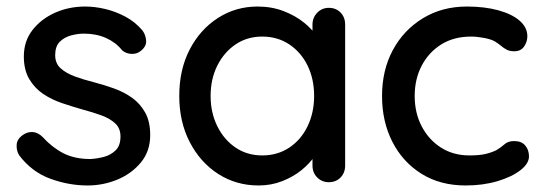

<svg xmlns="http://www.w3.org/2000/svg" viewBox="-20 -558 1666 588"><path d="M39 -82Q30 -96 31 -114.5Q32 -133 52 -146Q66 -155 81.5 -153.5Q97 -152 111 -138Q139 -107 173.5 -89Q208 -71 257 -71Q277 -72 298 -77.5Q319 -83 334 -97.5Q349 -112 349 -140Q349 -165 333 -180Q317 -195 291 -204.5Q265 -214 235 -222Q203 -231 170.5 -242Q138 -253 112 -270.5Q86 -288 69.5 -316Q53 -344 53 -385Q53 -432 79.5 -466Q106 -500 148.5 -519Q191 -538 241 -538Q270 -538 302 -530.5Q334 -523 364 -507Q394 -491 416 -465Q426 -452 427.5 -434Q429 -416 411 -402Q399 -392 382 -393Q365 -394 354 -404Q335 -428 305 -441.5Q275 -455 237 -455Q218 -455 197.5 -449.5Q177 -444 163 -430Q149 -416 149 -389Q149 -364 165.5 -349Q182 -334 209 -324Q236 -314 268 -306Q299 -298 329.5 -287Q360 -276 384.5 -258.5Q409 -241 424.5 -213.5Q440 -186 440 -144Q440 -95 411.5 -60.5Q383 -26 339.5 -8Q296 10 248 10Q191 10 134.5 -10.5Q78 -31 39 -82Z M987 -534Q1009 -534 1023 -519.5Q1037 -505 1037 -483V-51Q1037 -29 1023 -14.5Q1009 0 987 0Q966 0 951.5 -14.5Q937 -29 937 -51V-123L958 -120Q958 -102 943.5 -80Q929 -58 904 -37.5Q879 -17 845 -3.5Q811 10 772 10Q703 10 648 -25.5Q593 -61 561 -123Q529 -185 529 -264Q529 -345 561 -406.5Q593 -468 647.5 -503Q702 -538 769 -538Q812 -538 848.5 -524Q885 -510 912 -488Q939 -466 953.5 -441.5Q968 -417 968 -395L937 -392V-483Q937 -504 951.5 -519Q966 -534 987 -534ZM783 -82Q830 -82 866 -106Q902 -130 922 -171.5Q942 -213 942 -264Q942 -316 922 -357Q902 -398 866 -422Q830 -446 783 -446Q737 -446 701.5 -422Q666 -398 645.5 -357Q625 -316 625 -264Q625 -213 645.5 -171.5Q666 -130 701.5 -106Q737 -82 783 -82Z M1410 -538Q1464 -538 1506 -526.5Q1548 -515 1571.5 -494.5Q1595 -474 1595 -447Q1595 -430 1585 -415.5Q1575 -401 1555 -401Q1541 -401 1531.5 -406Q1522 -411 1514 -418Q1506 -425 1494 -432Q1483 -438 1461.5 -442Q1440 -446 1423 -446Q1370 -446 1331.5 -422Q1293 -398 1271.5 -357Q1250 -316 1250 -264Q1250 -212 1271.5 -171Q1293 -130 1330.5 -106Q1368 -82 1418 -82Q1448 -82 1467 -86.5Q1486 -91 1500 -98Q1515 -107 1525.5 -116.5Q1536 -126 1555 -126Q1577 -126 1588.5 -112.5Q1600 -99 1600 -79Q1600 -57 1573.5 -36.5Q1547 -16 1503 -3Q1459 10 1406 10Q1328 10 1270.5 -26Q1213 -62 1181.5 -124Q1150 -186 1150 -264Q1150 -343 1183 -404.5Q1216 -466 1275 -502Q1334 -538 1410 -538Z"/></svg>

Font: Quicksand Light SemiBold
Style: Regular
Weight: 600
Version: Version 3.006